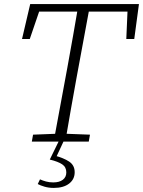

<svg xmlns="http://www.w3.org/2000/svg" viewBox="-20 -694 701 941"><path d="M88 -503 128 -674H661L638 -503H599L606 -663L628 -637H148L182 -667L126 -503ZM136 0 142 -34 270 -39H288L421 -34L415 0ZM243 0 310 -362Q324 -440 338 -518Q352 -596 365 -674H422L355 -312Q341 -234 327 -156Q313 -78 300 0ZM224 88 267 0H291L251 86L246 68Q292 80 319 98Q346 116 346 150Q346 185 318.5 206Q291 227 244 227Q219 227 198.5 221Q178 215 165 208L176 185Q189 191 205.5 195.5Q222 200 241 200Q271 200 288 187Q305 174 305 151Q305 125 285 111.5Q265 98 224 88Z"/></svg>

Font: Source Serif 4 Light
Style: Italic
Weight: 300
Italic angle: -12°
Designer: Frank Grießhammer
Foundry: Adobe Systems Incorporated
Version: Version 4.004;hotconv 1.0.116;makeotfexe 2.5.65601